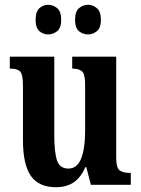

<svg xmlns="http://www.w3.org/2000/svg" viewBox="-20 -773 589 803"><path d="M214 10Q142 10 109 -37.5Q76 -85 76 -187V-417Q76 -460 65 -473Q54 -486 24 -486H21V-536H207V-208Q207 -136 218.5 -102Q230 -68 266 -68Q303 -68 319.5 -110.5Q336 -153 336 -224V-420Q336 -465 322 -475.5Q308 -486 285 -486H282V-536H466V-114Q466 -70 481 -60Q496 -50 520 -50H527V0H360L341 -74H337Q317 -29 287 -9.5Q257 10 214 10ZM349 -629Q327 -629 310.5 -642.5Q294 -656 294 -690Q294 -725 310.5 -739Q327 -753 349 -753Q368 -753 385 -739Q402 -725 402 -690Q402 -656 385 -642.5Q368 -629 349 -629ZM181 -629Q161 -629 145 -642.5Q129 -656 129 -690Q129 -725 145 -739Q161 -753 181 -753Q202 -753 219 -739Q236 -725 236 -690Q236 -656 219 -642.5Q202 -629 181 -629Z"/></svg>

Font: Noto Serif Hebrew ExtraCondensed
Style: Bold
Weight: 700
Width: 2
Designer: Monotype Design Team
Foundry: Monotype Imaging Inc.
Version: Version 2.004; ttfautohint (v1.8.4.7-5d5b)